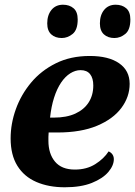

<svg xmlns="http://www.w3.org/2000/svg" viewBox="-20 -783 572 813"><path d="M464.5 -622Q437 -622 420 -637.5Q403 -653 403 -684Q403 -719 420.9 -741Q438.9 -763 469.8 -763Q497 -763 514.5 -748Q532 -733.1 532 -700.6Q532 -657 510.8 -639.5Q489.5 -622 464.5 -622ZM241.5 -622Q214 -622 197 -637.5Q180 -653 180 -684Q180 -719 197.9 -741Q215.9 -763 246.8 -763Q274 -763 291.5 -748Q309 -733.1 309 -700.6Q309 -657 287.8 -639.5Q266.5 -622 241.5 -622ZM254 10Q186 10 134 -12.5Q82 -35 53.5 -81Q25 -127 25 -197Q25 -259 47 -320.5Q69 -382 111.5 -433Q154 -484 216.5 -515Q279 -546 360 -546Q440 -546 484.5 -515Q529 -484 529 -428Q529 -373 494 -326Q459 -279 391 -250.5Q323 -222 223 -222H186Q185 -212 185 -203.5Q185 -195 185 -187Q185 -132 213 -98.5Q241 -65 297 -65Q347 -65 383.5 -88Q420 -111 440 -142Q451 -137 456.5 -128.5Q462 -120 462 -109Q462 -82 438.5 -54.5Q415 -27 369 -8.5Q323 10 254 10ZM192 -285H208Q262 -285 299 -302Q336 -319 355.5 -349.5Q375 -380 375 -421Q375 -452 361.5 -469Q348 -486 321 -486Q299 -486 277.5 -472.5Q256 -459 238.5 -433Q221 -407 209 -369.5Q197 -332 192 -285Z"/></svg>

Font: Noto Serif
Style: Italic
Weight: 400
Italic angle: -12°
Designer: Monotype Design Team
Foundry: Monotype Imaging Inc.
Version: Version 2.013